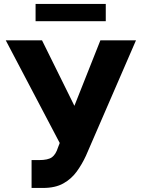

<svg xmlns="http://www.w3.org/2000/svg" viewBox="-20 -929 709 959"><path d="M137.7 9.8V-129.4H174.8Q220.2 -129.4 239.5 -143.6Q258.8 -157.7 269.5 -191.9L278.3 -214.8L8.8 -727.5H189.9L351.6 -400.4L481.4 -727.5H659.2L409.2 -150.9Q389.6 -108.4 363 -71.8Q336.4 -35.2 296.1 -12.7Q255.9 9.8 194.8 9.8ZM508.3 -909.2V-823.2H157.7V-909.2Z"/></svg>

Font: Inter Display Extra Bold
Style: Regular
Weight: 800
Designer: Rasmus Andersson
Foundry: rsms
Version: Version 4.000;git-4fc901f